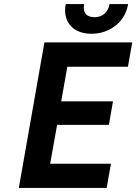

<svg xmlns="http://www.w3.org/2000/svg" viewBox="-20 -918 666 938"><path d="M512 -308 532 -423H279L309 -592H605L626 -711H197L72 0H501L522 -118H225L259 -308ZM442 -834C403 -834 383 -855 391 -898H301C297 -877 297 -858 301 -840C313 -786 358 -753 428 -753C451 -753 472 -757 492 -764C545 -783 593 -825 606 -898H515C508 -857 480 -834 442 -834Z"/></svg>

Font: Asimov
Style: NarIt
Weight: 500
Designer: Google
Version: Version 2.000980; 2014